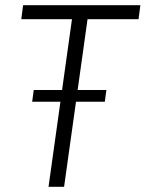

<svg xmlns="http://www.w3.org/2000/svg" viewBox="-20 -720 561 740"><path d="M521 -700 514 -646H288L322 -679L227 0H167L262 -679L286 -646H62L69 -700ZM390 -373 384 -328H104L110 -373Z"/></svg>

Font: Pathway Extreme 8pt Thin
Style: Italic
Weight: 100
Italic angle: -8°
Designer: Eduardo Rodriguez Tunni
Foundry: Eduardo Rodriguez Tunni
Version: Version 1.000